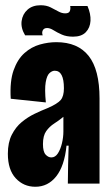

<svg xmlns="http://www.w3.org/2000/svg" viewBox="-20 -701 420 733"><path d="M115 12Q70 12 40 -20.5Q10 -53 10 -114Q10 -157 25 -186.5Q40 -216 63 -235Q86 -254 112 -266.5Q138 -279 161 -288Q200 -305 212 -319.5Q224 -334 224 -364Q224 -431 189 -431Q179 -431 169 -422Q159 -413 154.5 -387Q150 -361 155 -310L21 -324Q17 -391 32 -433Q47 -475 73.5 -498.5Q100 -522 132 -531Q164 -540 195 -540Q277 -540 318.5 -487.5Q360 -435 360 -325V-202Q360 -151 360 -100.5Q360 -50 360 0H239Q239 -36 240 -72Q241 -108 242 -145H234Q226 -67 194.5 -27.5Q163 12 115 12ZM176 -100Q191 -100 201 -115.5Q211 -131 216.5 -154Q222 -177 222 -199V-255Q205 -241 187 -229.5Q169 -218 156.5 -200.5Q144 -183 144 -151Q144 -122 154 -111Q164 -100 176 -100ZM259 -561Q234 -561 216 -569Q198 -577 184.5 -585.5Q171 -594 160 -594Q148 -594 143.5 -585.5Q139 -577 143 -566H76Q59 -594 62.5 -620.5Q66 -647 85 -664Q104 -681 135 -681Q157 -681 173 -673Q189 -665 202.5 -657.5Q216 -650 229 -650Q243 -650 246.5 -658.5Q250 -667 248 -678H314Q327 -648 325.5 -621.5Q324 -595 307.5 -578Q291 -561 259 -561Z"/></svg>

Font: Bricolage Grotesque 48pt Condensed Bricolage Grotesque 48pt Condensed Regular
Style: Bold
Weight: 700
Width: 3
Designer: Mathieu Triay
Foundry: Atelier Triay
Version: Version 1.000; ttfautohint (v1.8.4.7-5d5b);gftools[0.9.32]